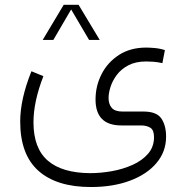

<svg xmlns="http://www.w3.org/2000/svg" viewBox="-20 -520 761 784"><path d="M240.2 -500.5H300.8L387.2 -356.9H343.8L270.5 -481.4L197.8 -356.9H154.3ZM157.2 -209Q116.7 -105 116.7 -20.5Q116.7 85.4 175.3 136Q233.9 186.5 348.6 187Q391.1 187 436.5 179Q481.9 170.9 521.2 153.3Q560.5 135.7 584.7 107.7Q608.9 79.6 608.9 40Q608.9 11.2 594 1.7Q579.1 -7.8 555.7 -7.8H475.6Q370.1 -7.8 370.1 -113.8Q370.1 -168.9 394.8 -217.3Q419.4 -265.6 465.8 -295.7Q512.2 -325.7 577.1 -325.7Q589.4 -325.7 610.6 -324Q631.8 -322.3 653.3 -315.4L643.1 -262.2Q623.5 -266.6 606.7 -267.8Q589.8 -269 577.1 -269Q533.7 -269 504.2 -253.4Q474.6 -237.8 456.8 -213.9Q439 -189.9 431.2 -164.8Q423.3 -139.6 423.3 -120.1Q423.3 -94.7 436.3 -79.6Q449.2 -64.5 480.5 -64.5H568.4Q620.1 -64 639.2 -35.6Q658.2 -7.3 658.2 38.1Q658.2 99.1 619.1 145.5Q580.1 191.9 510.7 217.8Q441.4 243.7 351.1 243.7Q211.4 243.7 137 177.5Q62.5 111.3 62.5 -23.9Q62.5 -115.2 108.4 -229Z"/></svg>

Font: Vazir Thin FD-UI
Style: Thin-FD-UI
Weight: 100
Designer: Saber Rastikerdar
Foundry: Saber Rastikerdar
Version: Version 30.1.0